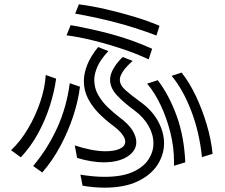

<svg xmlns="http://www.w3.org/2000/svg" viewBox="-20 -820 1040 886"><path d="M702 -656Q608 -692 514 -716.5Q420 -741 327 -757L344 -800Q400 -793 466 -778Q532 -763 597 -743.5Q662 -724 716 -701ZM666 -546Q611 -572 543.5 -594.5Q476 -617 409 -633.5Q342 -650 287 -657L306 -704Q403 -687 497 -661.5Q591 -636 682 -595ZM325 -149Q364 -136 400.5 -129Q437 -122 466 -122Q508 -122 533 -133.5Q558 -145 558 -167Q558 -181 544.5 -199.5Q531 -218 502 -240Q468 -265 437 -296Q406 -327 386.5 -364.5Q367 -402 367 -446Q367 -481 382.5 -520.5Q398 -560 433 -603L480 -584Q445 -547 430 -513.5Q415 -480 415 -451Q415 -413 433.5 -381Q452 -349 479 -323.5Q506 -298 531 -279Q572 -249 590.5 -219.5Q609 -190 609 -164Q609 -124 568 -97.5Q527 -71 458 -71Q431 -71 400.5 -76Q370 -81 336 -91ZM351 -14Q382 -9 409.5 -6.5Q437 -4 462 -4Q541 -4 590.5 -25.5Q640 -47 664 -82.5Q688 -118 688 -158Q688 -199 665.5 -239Q643 -279 601 -310Q549 -348 518.5 -381.5Q488 -415 488 -452Q488 -499 546 -557L592 -539Q533 -486 533 -452Q533 -427 559 -404Q585 -381 629 -349Q683 -310 710 -259.5Q737 -209 737 -159Q737 -106 706.5 -59Q676 -12 615 17Q554 46 462 46Q415 46 361 37ZM912 -95Q900 -211 862 -309.5Q824 -408 772 -470L818 -485Q854 -440 884 -376.5Q914 -313 934.5 -243.5Q955 -174 961 -110ZM31 -127Q74 -167 109 -226Q144 -285 166 -350.5Q188 -416 191 -474L239 -457Q231 -398 210.5 -333Q190 -268 156.5 -206Q123 -144 76 -94ZM783 -75Q783 -140 766.5 -207Q750 -274 722 -333.5Q694 -393 659 -434L708 -450Q761 -380 795.5 -284.5Q830 -189 835 -71L783 -55ZM133 -54Q200 -134 243.5 -229Q287 -324 302 -436L349 -420Q341 -354 317.5 -283Q294 -212 258 -145Q222 -78 175 -24Z"/></svg>

Font: Train One
Style: Regular
Weight: 400
Designer: Fontworks Inc.
Foundry: Fontworks Inc.
Version: Version 1.100